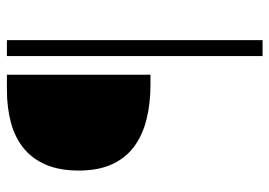

<svg xmlns="http://www.w3.org/2000/svg" viewBox="-132 -567 779 555"><g transform="rotate(-90 257.5 -289.5)"><path d="M373 80V-659H419V80ZM291 -244Q236 -244 190 -255.5Q144 -267 111 -291.5Q78 -316 60 -355.5Q42 -395 42 -451Q42 -507 59 -546.5Q76 -586 107 -611Q138 -636 181 -647.5Q224 -659 275 -659H319V-244Z"/></g></svg>

Font: CV Source Sans Light
Style: Regular
Weight: 300
Designer: Paul D. Hunt
Foundry: Adobe Systems Incorporated
Version: Version 3.001